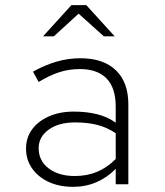

<svg xmlns="http://www.w3.org/2000/svg" viewBox="-20 -715 640 745"><path d="M264 10Q210 10 169 -9Q128 -28 104.5 -61.5Q81 -95 81 -138Q81 -181 104.5 -213Q128 -245 170 -263.5Q212 -282 266 -282Q315 -282 356 -272Q397 -262 429 -239V-301Q429 -374 393.5 -410.5Q358 -447 290 -447Q248 -447 210.5 -435Q173 -423 130 -397L108 -437Q155 -463 200 -476Q245 -489 292 -489Q381 -489 429.5 -442.5Q478 -396 478 -310V0H429V-60Q396 -26 354 -8Q312 10 264 10ZM130 -140Q130 -91 169 -61.5Q208 -32 270 -32Q317 -32 356 -48Q395 -64 429 -98V-198Q395 -221 357 -230.5Q319 -240 271 -240Q208 -240 169 -212Q130 -184 130 -140ZM147 -574 257 -695H315L425 -574H383L285 -662L189 -574Z"/></svg>

Font: Red Hat Mono VF Light
Style: Regular
Weight: 300
Monospace: yes
Designer: Pentagram, MCKL
Foundry: Pentagram, MCKL
Version: Version 1.023